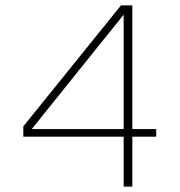

<svg xmlns="http://www.w3.org/2000/svg" viewBox="-20 -688 662 708"><path d="M436 0V-184H66V-222L426 -668H468V-212H556V-184H468V0ZM436 -634 97 -212H436Z"/></svg>

Font: Celebes Thin
Style: Regular
Weight: 250
Designer: Anugrah Pasau
Foundry: Lafontype
Version: Version 1.000; ttfautohint (v1.8.4)